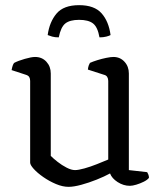

<svg xmlns="http://www.w3.org/2000/svg" viewBox="-20 -721 625 745"><path d="M246 4Q223 4 197 -7Q171 -18 148 -34Q125 -50 111 -65.5Q97 -81 97 -90V-407Q97 -416 93.5 -422Q90 -428 80 -431L25 -449Q27 -460 29.5 -467Q32 -474 35 -477Q50 -485 76 -492.5Q102 -500 116 -500Q143 -500 160 -481.5Q177 -463 177 -436V-116Q187 -106 203.5 -93Q220 -80 238.5 -70.5Q257 -61 271 -61Q284 -61 307.5 -67.5Q331 -74 356 -84Q381 -94 400 -102V-407Q400 -416 396 -422.5Q392 -429 383 -431L321 -451Q322 -461 324.5 -467.5Q327 -474 329 -477Q340 -482 357.5 -487.5Q375 -493 392.5 -496.5Q410 -500 420 -500Q446 -500 463 -481.5Q480 -463 480 -436V-61L551 -53Q553 -50 555.5 -44Q558 -38 558 -31Q552 -23 538 -16Q524 -9 509 -4.5Q494 0 484 0Q459 0 436.5 -14.5Q414 -29 407 -48Q385 -36 355 -24Q325 -12 295.5 -4Q266 4 246 4ZM287 -701Q346 -701 374 -669.5Q402 -638 409 -585Q404 -582 392.5 -579Q381 -576 366 -576Q359 -616 341 -630Q323 -644 287 -644Q251 -644 233.5 -630Q216 -616 208 -576Q193 -576 182.5 -579Q172 -582 165 -585Q172 -636 199.5 -668.5Q227 -701 287 -701Z"/></svg>

Font: Texturina Medium 12pt Light
Style: Regular
Weight: 300
Version: Version 1.002